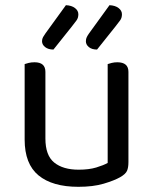

<svg xmlns="http://www.w3.org/2000/svg" viewBox="-20 -707 590 740"><path d="M75 -460Q80 -462 90.5 -464.5Q101 -467 113 -467Q155 -467 155 -430V-173Q155 -108 189 -80.5Q223 -53 283 -53Q323 -53 351 -61.5Q379 -70 395 -79V-460Q400 -462 410.5 -464.5Q421 -467 432 -467Q475 -467 475 -430V-82Q475 -61 469.5 -48.5Q464 -36 443 -24Q420 -11 379.5 1Q339 13 282 13Q182 13 128.5 -31Q75 -75 75 -169ZM234 -687Q256 -686 269 -676Q282 -666 282 -652Q282 -638 275 -628.5Q268 -619 257 -605L186 -516Q166 -516 154 -525.5Q142 -535 142 -548Q142 -557 146 -564Q150 -571 155 -578ZM402 -687Q424 -686 437 -676Q450 -666 450 -652Q450 -638 443 -628.5Q436 -619 425 -605L354 -516Q334 -516 322.5 -525.5Q311 -535 311 -548Q311 -557 314.5 -564Q318 -571 323 -578Z"/></svg>

Font: Baloo 2 Latin
Style: Regular
Weight: 400
Designer: Sarang Kulkarni and Ek Type
Foundry: Ek Type
Version: Version 1.001